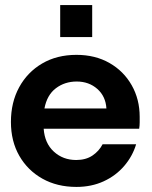

<svg xmlns="http://www.w3.org/2000/svg" viewBox="-20 -724 597 756"><path d="M281 12Q205 12 147 -20.5Q89 -53 56 -110.5Q23 -168 23 -244Q23 -321 55.5 -380.5Q88 -440 146 -474Q204 -508 281 -508Q355 -508 411 -476Q467 -444 498.5 -388.5Q530 -333 530 -264Q530 -254 530 -242Q530 -230 528 -217H152Q156 -160 192 -127Q228 -94 280 -94Q318 -94 344 -111.5Q370 -129 384 -156H516Q502 -109 469 -70.5Q436 -32 388 -10Q340 12 281 12ZM282 -403Q235 -403 200 -376.5Q165 -350 155 -297H399Q396 -345 363 -374Q330 -403 282 -403ZM217 -578V-704H343V-578Z"/></svg>

Font: HostGroteskBold
Style: Bold
Weight: 700
Designer: Doukan Karapınar based on Poppins by Indian Type Foundry, Jonny Pinhorn
Foundry: Element Type
Version: Version 1.001; ttfautohint (v1.8.4.7-5d5b)